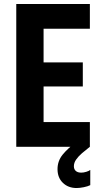

<svg xmlns="http://www.w3.org/2000/svg" viewBox="-20 -740 517 968"><path d="M62 0V-719.7H433.1V-595.2H199.7V-425.3H397.5V-304.2H199.7V-124.5H433.1V0ZM366.2 208Q324.2 208 297.1 181.9Q270 155.8 270 112.8Q270 71.3 296.1 39.3Q322.3 7.3 366.2 -24.9L433.1 0Q411.6 16.6 393.3 32.5Q375 48.3 363.8 64.5Q352.5 80.6 352.5 98.1Q352.5 113.3 362.1 121.8Q371.6 130.4 389.6 130.4Q401.4 130.4 415 126.2Q428.7 122.1 435.1 116.7V193.4Q422.9 199.7 402.1 203.9Q381.3 208 366.2 208Z"/></svg>

Font: Reddit Sans Condensed
Style: Bold
Weight: 700
Designer: Stephen Hutchings
Foundry: Reddit
Version: Version 1.014